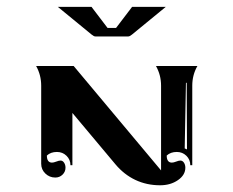

<svg xmlns="http://www.w3.org/2000/svg" viewBox="-20 -665 694 571"><path d="M152.1 -644.5H252.2L299.8 -582H325.2Q372.6 -644.3 372.8 -644.5H472.9L372.3 -562Q365.7 -556.6 361.3 -556.6H263.7Q259 -556.6 252.7 -562ZM87.4 -468.8H199L459 -158.2V-410.2Q459 -441.9 443.8 -468.8H567.1Q551.8 -442.1 551.8 -410.2V-173.8H545.9Q545.9 -190.4 534.2 -201.8Q522.5 -213.1 505.9 -213.1Q487.1 -213.1 475.8 -202.4Q475.8 -181.6 491 -181.4Q496.1 -181.4 503.8 -184.4Q511.5 -187.5 516.6 -187.5Q522.7 -187.5 527 -181.3Q531.2 -175 531.2 -166.3Q531.2 -144.5 509.2 -129.3Q487.1 -114 456.1 -114Q416.3 -114 382.6 -129.9Q348.9 -145.8 323.2 -176.5L195.3 -329.1V-173.8H189.5Q189.5 -190.4 177.7 -201.8Q166 -213.1 149.4 -213.1Q130.6 -213.1 119.4 -202.4Q119.4 -181.6 134.5 -181.4Q139.6 -181.4 147.3 -184.4Q155 -187.5 160.2 -187.5Q166.3 -187.5 170.5 -181.3Q174.8 -175 174.8 -166.3Q174.8 -154.1 165.9 -145.5Q157 -137 144.5 -137Q127.2 -137 114.9 -148.9Q102.5 -160.9 102.5 -178V-410.2Q102.5 -441.9 87.4 -468.8ZM529.3 -223.6 536.1 -220.7 535.2 -418.9 533 -418.5Z"/></svg>

Font: AgreloyInT3
Style: Medium
Weight: 400
Designer: gluk
Foundry: gluk
Version: Version 0.27